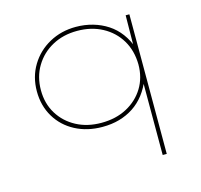

<svg xmlns="http://www.w3.org/2000/svg" viewBox="-109 -653 1052 1003"><g transform="rotate(-15 417.0 -152.0)"><path d="M650 230V-179L661 -180Q643 -133 616 -98Q589 -63 554 -40Q519 -17 477 -5Q435 7 385 7Q303 7 238.5 -27Q174 -61 137.5 -122Q101 -183 101 -261Q101 -339 138.5 -401Q176 -463 240.5 -498.5Q305 -534 384 -534Q432 -534 475.5 -521.5Q519 -509 555 -485.5Q591 -462 617.5 -426.5Q644 -391 660 -344L650 -346L652 -525H672V230ZM385 -15Q464 -15 523.5 -47Q583 -79 616.5 -134Q650 -189 650 -260Q649 -335 615 -391.5Q581 -448 521.5 -480Q462 -512 385 -512Q310 -512 251 -480Q192 -448 157.5 -391Q123 -334 123 -261Q123 -189 157 -133.5Q191 -78 250 -46.5Q309 -15 385 -15Z"/></g></svg>

Font: Lexend Mega Thin
Style: Regular
Weight: 250
Version: Version 1.007